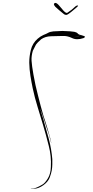

<svg xmlns="http://www.w3.org/2000/svg" viewBox="-20 -970 635 1310"><path d="M537.1 -729.5Q559.6 -723.6 559.6 -718.8Q559.6 -717.8 559.6 -717.8Q556.6 -712.9 549.8 -710Q502.9 -694.3 470.7 -710.9Q437.5 -726.6 407.2 -724.6Q368.2 -723.6 328.1 -722.7Q289.1 -721.7 260.7 -702.1Q232.4 -676.8 225.6 -666Q219.7 -656.2 204.1 -624Q193.4 -587.9 195.3 -555.7Q197.3 -522.5 208 -461.9Q220.7 -388.7 239.3 -318.4Q256.8 -247.1 277.3 -176.8Q279.3 -171.9 287.1 -147.5Q293.9 -123 303.7 -93.8Q314.5 -57.6 323.2 -25.4Q331.1 5.9 329.1 7.8Q330.1 6.8 325.2 -9.8Q321.3 -27.3 314.5 -49.8Q305.7 -77.1 296.9 -102.5Q289.1 -128.9 287.1 -133.8Q286.1 -136.7 270.5 -182.6Q254.9 -227.5 255.9 -228.5Q253.9 -228.5 264.6 -192.4Q275.4 -156.2 276.4 -154.3Q295.9 -86.9 313.5 -20.5Q331.1 46.9 336.9 116.2Q337.9 132.8 336.9 151.4Q336.9 169.9 333 193.4Q329.1 214.8 318.4 243.2Q306.6 271.5 275.4 293.9Q243.2 316.4 215.8 317.4Q189.5 318.4 189.5 319.3Q188.5 317.4 210 315.4Q230.5 312.5 269.5 289.1Q287.1 279.3 306.6 247.1Q326.2 214.8 327.1 168Q331.1 95.7 312.5 24.4Q294.9 -46.9 274.4 -115.2Q254.9 -177.7 236.3 -241.2Q216.8 -303.7 203.1 -368.2Q194.3 -410.2 187.5 -453.1Q180.7 -496.1 179.7 -541Q179.7 -543 179.7 -545.9Q179.7 -585.9 190.4 -628.9Q201.2 -674.8 237.3 -706.1Q254.9 -721.7 276.4 -731.4Q298.8 -740.2 306.6 -745.1Q321.3 -753.9 343.8 -755.9Q365.2 -756.8 405.3 -758.8Q470.7 -756.8 487.3 -752.9Q503.9 -749 507.8 -744.1Q510.7 -741.2 514.6 -737.3Q519.5 -733.4 537.1 -729.5Q537.1 -729.5 513.7 -723.6Q490.2 -716.8 475.6 -711.9Q475.6 -711.9 537.1 -729.5ZM383.8 -931.6Q393.6 -919.9 412.1 -898.4Q430.7 -877.9 439.5 -882.8Q456.1 -893.6 469.7 -904.3Q482.4 -915 495.1 -926.8Q502 -932.6 509.8 -932.6Q512.7 -932.6 512.7 -930.7Q512.7 -927.7 501 -918Q483.4 -903.3 470.7 -892.6Q458 -881.8 444.3 -873Q436.5 -868.2 430.7 -868.2Q428.7 -868.2 426.8 -869.1Q418.9 -870.1 412.1 -877Q397.5 -888.7 384.8 -899.4Q372.1 -910.2 357.4 -923.8Q347.7 -934.6 347.7 -941.4Q347.7 -945.3 352.5 -948.2Q354.5 -950.2 357.4 -950.2Q368.2 -950.2 383.8 -931.6Z"/></svg>

Font: Margalida Font
Style: Regular
Weight: 400
Designer: Mateu Riera. mateurierasureda@hotmail.com
Version: Version 1.0